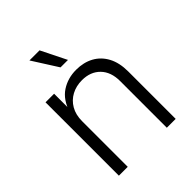

<svg xmlns="http://www.w3.org/2000/svg" viewBox="-211 -881 1004 1004"><g transform="rotate(-45 291.5 -378.5)"><path d="M147 -337.4V0H81.5V-542.5H145V-416H134.3Q156.7 -486.8 204.8 -518.3Q252.9 -549.8 314.9 -549.8Q370.1 -549.8 412.1 -526.9Q454.1 -503.9 477.8 -459.5Q501.5 -415 501.5 -350.1V0H436V-345.2Q436 -412.6 398.4 -451.2Q360.8 -489.7 297.9 -489.7Q254.9 -489.7 220.7 -471.4Q186.5 -453.1 166.7 -418.9Q147 -384.8 147 -337.4ZM266.1 -616.2 176.8 -756.8H251.5L321.3 -616.2Z"/></g></svg>

Font: Inter 16pt Light
Style: Regular
Weight: 300
Version: Version 4.001;git-66647c0bb